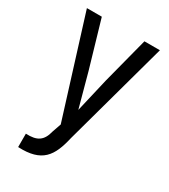

<svg xmlns="http://www.w3.org/2000/svg" viewBox="-175 -785 766 870"><g transform="rotate(30 208.5 -349.5)"><path d="M400 -700H319L256 -457L215 -281L167 -457L96 -700H18L179 -184L163 -138C150 -85 123 -66 63 -69V1C190 7 226 -49 250 -154Z"/></g></svg>

Font: VL Bebas Neue Regular
Style: Regular
Weight: 400
Designer: Ryoichi Tsunekawa
Foundry: Ryoichi Tsunekawa
Version: Version 001.003